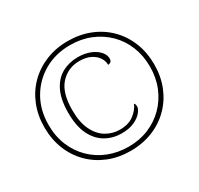

<svg xmlns="http://www.w3.org/2000/svg" viewBox="-154 -914 1154 1114"><g transform="rotate(-30 422.5 -357.5)"><path d="M422 10Q342 10 275 -17Q208 -44 158.5 -93.5Q109 -143 82 -210.5Q55 -278 55 -358Q55 -438 82 -505Q109 -572 158 -621Q207 -670 274.5 -697.5Q342 -725 422 -725Q502 -725 569.5 -698Q637 -671 686.5 -621.5Q736 -572 763 -504.5Q790 -437 790 -357Q790 -277 763 -210Q736 -143 686.5 -93.5Q637 -44 569.5 -17Q502 10 422 10ZM427 -104Q370 -104 322 -131Q274 -158 245.5 -215Q217 -272 217 -362Q217 -451 244.5 -507Q272 -563 319.5 -589Q367 -615 425 -615Q472 -615 507.5 -600.5Q543 -586 563 -563.5Q583 -541 583 -515Q583 -505 578 -497.5Q573 -490 557 -488Q557 -514 541.5 -537.5Q526 -561 496 -576Q466 -591 422 -591Q346 -591 295.5 -536Q245 -481 245 -365Q245 -283 270.5 -230.5Q296 -178 338 -153Q380 -128 429 -128Q486 -128 522 -154.5Q558 -181 574 -218Q579 -213 580.5 -207Q582 -201 582 -196Q582 -179 564 -157Q546 -135 511.5 -119.5Q477 -104 427 -104ZM424 -17Q497 -17 558.5 -42.5Q620 -68 665.5 -114Q711 -160 736.5 -222Q762 -284 762 -358Q762 -432 737 -494Q712 -556 666 -601.5Q620 -647 558 -672.5Q496 -698 422 -698Q324 -698 247.5 -654Q171 -610 127 -533.5Q83 -457 83 -358Q83 -282 109 -219.5Q135 -157 181.5 -111.5Q228 -66 290 -41.5Q352 -17 424 -17Z"/></g></svg>

Font: Noto Serif Lao Thin
Style: Regular
Weight: 250
Designer: Monotype Design Team
Foundry: Monotype Imaging Inc.
Version: Version 2.003